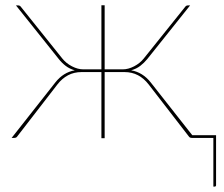

<svg xmlns="http://www.w3.org/2000/svg" viewBox="-20 -510 829 710"><path d="M210.5 -293.5Q224.5 -276 246 -264.8Q267.5 -253.5 288.5 -253.5H355V-490.5H367V-253.5H433.5Q454.5 -253.5 476 -264.8Q497.5 -276 511.5 -293.5L665 -485Q668.5 -490 675 -490H683L524.5 -291.5Q513 -277.5 498.8 -266.5Q484.5 -255.5 465 -250Q508 -242.5 537.5 -205L691 -10H779V174.5Q779 180 773.5 180H769V0H690.5Q682 0 679 -4.5L529.5 -198Q512.5 -220 490.2 -231.8Q468 -243.5 440 -243.5H367V1H355V-243.5H282Q254 -243.5 231.8 -231.8Q209.5 -220 192.5 -198L43 -4.5Q40 0 31.5 0H23L184.5 -205Q214 -242.5 256.5 -250Q237 -255.5 222.8 -266.5Q208.5 -277.5 197.5 -291.5L39 -490H47Q53.5 -490 57 -485Z"/></svg>

Font: Lato Hairline
Style: Regular
Weight: 100
Designer: Lukasz Dziedzic
Foundry: tyPoland Lukasz Dziedzic
Version: Version 2.007; 2014-02-27